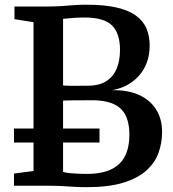

<svg xmlns="http://www.w3.org/2000/svg" viewBox="-20 -770 717 796"><path d="M119 -61V-678L40 -690.5V-743H179.5Q210.5 -743 236.8 -745Q263 -747 287.8 -748.8Q312.5 -750.5 338 -750.5Q413 -750.5 463.5 -738.8Q514 -727 544.2 -704.8Q574.5 -682.5 587.5 -651.2Q600.5 -620 600.5 -581Q600.5 -533 581.5 -494.2Q562.5 -455.5 527.2 -430Q492 -404.5 444.5 -396Q509 -397.5 555.5 -376.8Q602 -356 627 -316.5Q652 -277 652 -223Q652 -177 637 -135.8Q622 -94.5 586.5 -62.8Q551 -31 490.8 -12.5Q430.5 6 341 6Q311 6 287.2 4.5Q263.5 3 238.2 1.5Q213 0 178.5 0H38V-50.5ZM241.5 -415.5Q251 -415 264.5 -414.5Q278 -414 292.8 -414.2Q307.5 -414.5 321.2 -414.5Q335 -414.5 344.5 -414.5Q389 -414.5 418.5 -432.2Q448 -450 462.8 -483.5Q477.5 -517 477.5 -564Q477.5 -631.5 444.5 -664.5Q411.5 -697.5 328.5 -697.5Q312 -697.5 295 -696.5Q278 -695.5 264 -694Q250 -692.5 241.5 -692ZM241.5 -57.5Q252 -54 268.8 -52.2Q285.5 -50.5 304 -49.8Q322.5 -49 338 -49Q403.5 -49 442.8 -68.8Q482 -88.5 499.2 -124.8Q516.5 -161 516.5 -210.5Q516.5 -287 479 -320.8Q441.5 -354.5 359.5 -354.5Q347 -354.5 330.8 -354.2Q314.5 -354 297.2 -354Q280 -354 265.5 -353.8Q251 -353.5 241.5 -353ZM392.5 -237V-179H38V-237Z"/></svg>

Font: Merriweather 28pt SemiBold
Style: Regular
Weight: 600
Version: Version 2.100